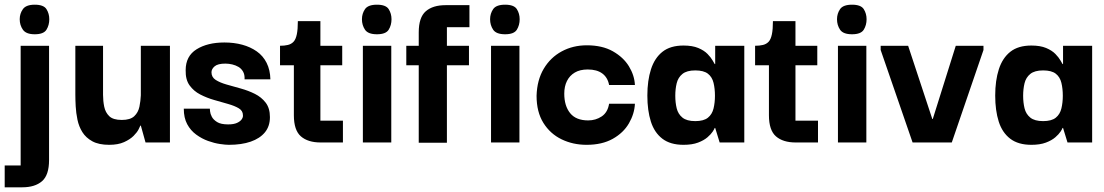

<svg xmlns="http://www.w3.org/2000/svg" viewBox="-30 -607 4705 818"><path d="M118 -461Q81 -461 67.5 -480.5Q54 -500 54 -525Q54 -549 67.5 -568Q81 -587 118 -587Q156 -587 168 -568Q180 -549 180 -525Q180 -500 168 -480.5Q156 -461 118 -461ZM58 -412H179V75Q179 139 149 165Q119 191 65 191H-10V98H58Z M435 10Q391 10 363.5 -5Q336 -20 321 -44Q306 -68 300 -97Q294 -126 292.5 -154Q291 -182 291 -204V-412H409V-203Q409 -177 414 -152.5Q419 -128 435.5 -112Q452 -96 489 -96Q525 -96 542 -112Q559 -128 564 -152.5Q569 -177 570 -201V-412H694V0H590L570 -72H568Q567 -69 560.5 -56Q554 -43 539 -28Q524 -13 498.5 -1.5Q473 10 435 10Z M945 10Q931 10 907 6.5Q883 3 856.5 -6.5Q830 -16 806 -33.5Q782 -51 767.5 -78Q753 -105 753 -144H864Q864 -143 865 -132.5Q866 -122 872.5 -109.5Q879 -97 895 -87Q911 -77 942 -77Q966 -77 980 -83.5Q994 -90 1000 -99Q1006 -108 1005 -116Q1005 -135 987.5 -145.5Q970 -156 942 -164Q914 -172 882.5 -181Q851 -190 823 -204.5Q795 -219 777.5 -243.5Q760 -268 761 -308Q761 -368 807.5 -397Q854 -426 926 -426Q967 -426 1002 -416.5Q1037 -407 1064 -388Q1091 -369 1106 -339Q1121 -309 1122 -269H1012Q1013 -289 1005.5 -302Q998 -315 986 -322Q974 -329 959.5 -332.5Q945 -336 930 -336Q898 -336 884.5 -324.5Q871 -313 871 -299Q871 -278 889 -266.5Q907 -255 935 -247Q963 -239 995.5 -230Q1028 -221 1056 -207Q1084 -193 1102 -169.5Q1120 -146 1120 -108Q1120 -69 1098.5 -43Q1077 -17 1038 -3.5Q999 10 945 10Z M1336 0Q1282 0 1252 -26Q1222 -52 1222 -116V-341H1335V-93H1431V0ZM1163 -329V-412Q1182 -412 1196.5 -415.5Q1211 -419 1220.5 -429Q1230 -439 1234.5 -460.5Q1239 -482 1239 -517H1335V-412H1428V-329Z M1516 0V-412H1637V0ZM1576 -461Q1538 -461 1525 -480.5Q1512 -500 1512 -525Q1512 -549 1525 -568Q1538 -587 1576 -587Q1614 -587 1626 -568Q1638 -549 1638 -525Q1638 -500 1626 -480.5Q1614 -461 1576 -461Z M1754 1V-469Q1754 -533 1784 -559Q1814 -585 1868 -585H1970V-491H1874V1ZM1701 -329V-412H1968V-329Z M2062 0V-412H2183V0ZM2122 -461Q2084 -461 2071 -480.5Q2058 -500 2058 -525Q2058 -549 2071 -568Q2084 -587 2122 -587Q2160 -587 2172 -568Q2184 -549 2184 -525Q2184 -500 2172 -480.5Q2160 -461 2122 -461Z M2469 10Q2411 10 2362.5 -13.5Q2314 -37 2285 -83.5Q2256 -130 2256 -199Q2258 -266 2286.5 -314Q2315 -362 2363 -388Q2411 -414 2470 -414Q2536 -414 2581 -388.5Q2626 -363 2649.5 -324.5Q2673 -286 2675 -245H2565Q2559 -277 2536 -294Q2513 -311 2474 -311Q2441 -311 2419 -298Q2397 -285 2385.5 -262Q2374 -239 2374 -208Q2374 -156 2399 -125Q2424 -94 2476 -94Q2508 -94 2533.5 -111Q2559 -128 2565 -165H2675Q2673 -122 2649.5 -81.5Q2626 -41 2580.5 -15.5Q2535 10 2469 10Z M2882 10Q2826 10 2792 -16Q2758 -42 2743 -89Q2728 -136 2728 -200Q2728 -264 2743.5 -312Q2759 -360 2792.5 -386.5Q2826 -413 2882 -413Q2920 -413 2945 -402.5Q2970 -392 2984.5 -377Q2999 -362 3006 -349.5Q3013 -337 3015 -334H3017V-412H3141V0H3036L3017 -62H3015Q3014 -58 3006.5 -46.5Q2999 -35 2984 -22Q2969 -9 2944 0.5Q2919 10 2882 10ZM2932 -91Q2968 -91 2986 -105.5Q3004 -120 3010 -145Q3016 -170 3016 -199Q3016 -229 3010 -254Q3004 -279 2986 -293Q2968 -307 2932 -307Q2896 -307 2877.5 -292Q2859 -277 2853 -252.5Q2847 -228 2847 -199Q2847 -170 2853 -145.5Q2859 -121 2877.5 -106Q2896 -91 2932 -91Z M3360 0Q3306 0 3276 -26Q3246 -52 3246 -116V-341H3359V-93H3455V0ZM3187 -329V-412Q3206 -412 3220.5 -415.5Q3235 -419 3244.5 -429Q3254 -439 3258.5 -460.5Q3263 -482 3263 -517H3359V-412H3452V-329Z M3540 0V-412H3661V0ZM3600 -461Q3562 -461 3549 -480.5Q3536 -500 3536 -525Q3536 -549 3549 -568Q3562 -587 3600 -587Q3638 -587 3650 -568Q3662 -549 3662 -525Q3662 -500 3650 -480.5Q3638 -461 3600 -461Z M4042 -412H4160V-394L4025 0H3858L3722 -394V-412H3839L3942 -100H3944Z M4364 10Q4308 10 4274 -16Q4240 -42 4225 -89Q4210 -136 4210 -200Q4210 -264 4225.5 -312Q4241 -360 4274.5 -386.5Q4308 -413 4364 -413Q4402 -413 4427 -402.5Q4452 -392 4466.5 -377Q4481 -362 4488 -349.5Q4495 -337 4497 -334H4499V-412H4623V0H4518L4499 -62H4497Q4496 -58 4488.5 -46.5Q4481 -35 4466 -22Q4451 -9 4426 0.5Q4401 10 4364 10ZM4414 -91Q4450 -91 4468 -105.5Q4486 -120 4492 -145Q4498 -170 4498 -199Q4498 -229 4492 -254Q4486 -279 4468 -293Q4450 -307 4414 -307Q4378 -307 4359.5 -292Q4341 -277 4335 -252.5Q4329 -228 4329 -199Q4329 -170 4335 -145.5Q4341 -121 4359.5 -106Q4378 -91 4414 -91Z"/></svg>

Font: Darker Grotesque ExtraBold
Style: Regular
Weight: 800
Designer: Gabriel Lam
Foundry: TypeRant
Version: Version 1.000;gftools[0.9.28]